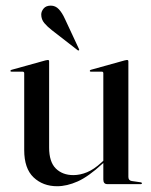

<svg xmlns="http://www.w3.org/2000/svg" viewBox="-20 -654 536 682"><path d="M66 -121V-394Q66 -399.5 59.5 -399.5H20.5Q17 -399.5 17 -402.5Q17 -404.5 21 -406L141.5 -439.5Q147.5 -441 150 -441Q154.5 -441 154.5 -436V-130Q154.5 -79 178.2 -55.5Q202 -32 240.5 -32Q264.5 -32 289.2 -42.2Q314 -52.5 340 -76.5L347 -83V-394Q347 -399.5 341.5 -399.5H302.5Q299 -399.5 299 -402.5Q299 -404.5 302.5 -406L423 -439.5Q428.5 -441 431 -441Q436 -441 436 -436V-25.5Q436 -13 448 -11L479.5 -6.5Q484 -6 484 -3Q484 0 480.5 0H361Q347 0 347 -16.5V-75L343.5 -72Q294 -26.5 255.8 -9.5Q217.5 7.5 183 7.5Q132.5 7.5 99.2 -24Q66 -55.5 66 -121ZM211.5 -585 260 -481Q262 -477 261 -476Q258.5 -473.5 255.5 -476L164 -547Q148.5 -559 137.5 -572Q126.5 -585 126.5 -602.5Q126.5 -613.5 135 -623.8Q143.5 -634 160.5 -634Q177 -634 189 -621.2Q201 -608.5 211.5 -585Z"/></svg>

Font: Fraunces 144pt S000
Style: Regular
Weight: 400
Version: Version 1.000; ttfautohint (v1.8.3)